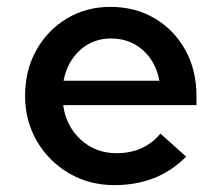

<svg xmlns="http://www.w3.org/2000/svg" viewBox="-20 -529 640 559"><path d="M313 10Q240 10 181 -24.5Q122 -59 87.5 -118Q53 -177 53 -250Q53 -324 85.5 -382.5Q118 -441 174.5 -475Q231 -509 301 -509Q374 -509 430.5 -475.5Q487 -442 519.5 -383.5Q552 -325 552 -250V-223H164Q172 -162 215 -122.5Q258 -83 319 -83Q400 -83 447 -140L522 -73Q479 -30 427 -10Q375 10 313 10ZM165 -294H444Q434 -349 396 -383Q358 -417 303 -417Q251 -417 213.5 -383.5Q176 -350 165 -294Z"/></svg>

Font: Red Hat Mono Medium
Style: Regular
Weight: 500
Monospace: yes
Designer: Pentagram, MCKL
Foundry: Pentagram, MCKL
Version: Version 1.023; ttfautohint (v1.8.3)